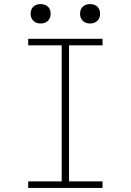

<svg xmlns="http://www.w3.org/2000/svg" viewBox="-20 -920 640 940"><path d="M118 0V-32H282V-698H118V-730H482V-698H318V-32H482V0ZM179 -805Q157 -805 143.5 -818Q130 -831 130 -852Q130 -875 143.5 -887.5Q157 -900 179 -900Q201 -900 214.5 -887.5Q228 -875 228 -852Q228 -831 214.5 -818Q201 -805 179 -805ZM421 -805Q399 -805 385.5 -818Q372 -831 372 -852Q372 -875 385.5 -887.5Q399 -900 421 -900Q443 -900 456.5 -887.5Q470 -875 470 -852Q470 -831 456.5 -818Q443 -805 421 -805Z"/></svg>

Font: M PLUS Code Latin Expanded ExtraLight
Style: Regular
Weight: 250
Width: 7
Designer: Coji Morishita
Foundry: UNDERFOREST DESIGN
Version: Version 1.002; ttfautohint (v1.8.3)